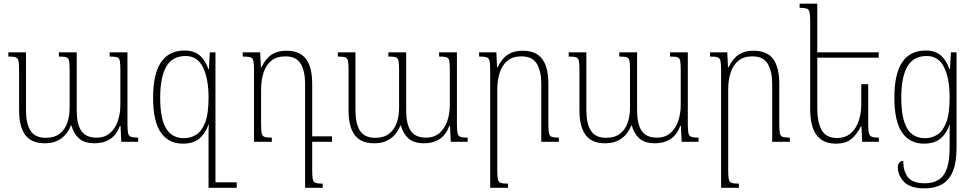

<svg xmlns="http://www.w3.org/2000/svg" viewBox="-20 -780 5356 1056"><path d="M583 -492H681V-97Q681 -63 684.5 -47.5Q688 -32 700.5 -27.5Q713 -23 740 -23V0H647L643 -87H639Q621 -38 585.5 -15Q550 8 501 8Q443 8 413.5 -19.5Q384 -47 373 -90H370Q353 -45 317 -18.5Q281 8 225 8Q153 8 119 -37.5Q85 -83 85 -173V-398Q85 -432 81.5 -446.5Q78 -461 65.5 -465Q53 -469 26 -469V-492H123V-173Q123 -100 148 -61Q173 -22 232 -22Q279 -22 308 -44.5Q337 -67 350 -104.5Q363 -142 363 -188V-396Q363 -430 360 -445.5Q357 -461 344.5 -465Q332 -469 304 -469V-492H402V-173Q402 -98 427 -60.5Q452 -23 511 -23Q556 -23 585 -48Q614 -73 628 -114Q642 -155 642 -203V-396Q642 -430 639 -445.5Q636 -461 623.5 -465Q611 -469 583 -469Z M1134 -492H1165V223H1282V253H1127V33Q1127 -12 1127 -45Q1127 -78 1129 -94H1127Q1109 -46 1076.5 -18Q1044 10 985 10Q908 10 865 -50.5Q822 -111 822 -243Q822 -502 995 -502Q1046 -502 1077.5 -476Q1109 -450 1126 -400H1129ZM992 -20Q1027 -20 1057.5 -38Q1088 -56 1107.5 -104Q1127 -152 1127 -243Q1127 -347 1096.5 -409.5Q1066 -472 1001 -472Q928 -472 894.5 -413.5Q861 -355 861 -242Q861 -129 893 -74.5Q925 -20 992 -20Z M1697 157Q1697 191 1700.5 206.5Q1704 222 1716.5 226Q1729 230 1755 230V253H1658V-320Q1658 -388 1634 -429Q1610 -470 1549 -470Q1501 -470 1472 -446Q1443 -422 1429.5 -380.5Q1416 -339 1416 -287V-96Q1416 -62 1419.5 -46.5Q1423 -31 1435.5 -27Q1448 -23 1475 -23V0H1377V-396Q1377 -430 1373.5 -445.5Q1370 -461 1357 -465Q1344 -469 1315 -469V-492H1411L1415 -410H1418Q1442 -459 1474.5 -480Q1507 -501 1555 -501Q1629 -501 1663 -456Q1697 -411 1697 -318V-30H1806V0H1697Z M2395 -492H2493V-97Q2493 -63 2496.5 -47.5Q2500 -32 2512.5 -27.5Q2525 -23 2552 -23V0H2459L2455 -87H2451Q2433 -38 2397.5 -15Q2362 8 2313 8Q2255 8 2225.5 -19.5Q2196 -47 2185 -90H2182Q2165 -45 2129 -18.5Q2093 8 2037 8Q1965 8 1931 -37.5Q1897 -83 1897 -173V-398Q1897 -432 1893.5 -446.5Q1890 -461 1877.5 -465Q1865 -469 1838 -469V-492H1935V-173Q1935 -100 1960 -61Q1985 -22 2044 -22Q2091 -22 2120 -44.5Q2149 -67 2162 -104.5Q2175 -142 2175 -188V-396Q2175 -430 2172 -445.5Q2169 -461 2156.5 -465Q2144 -469 2116 -469V-492H2214V-173Q2214 -98 2239 -60.5Q2264 -23 2323 -23Q2368 -23 2397 -48Q2426 -73 2440 -114Q2454 -155 2454 -203V-396Q2454 -430 2451 -445.5Q2448 -461 2435.5 -465Q2423 -469 2395 -469Z M3054 -23V0H2957V-320Q2957 -387 2933 -428.5Q2909 -470 2848 -470Q2800 -470 2771 -446Q2742 -422 2728.5 -380.5Q2715 -339 2715 -287V157Q2715 191 2718.5 206.5Q2722 222 2734.5 226Q2747 230 2774 230V253H2676V-396Q2676 -430 2672.5 -445.5Q2669 -461 2656 -465Q2643 -469 2615 -469V-492H2710L2714 -410H2717Q2741 -459 2773.5 -480Q2806 -501 2854 -501Q2928 -501 2962 -456Q2996 -411 2996 -318V-97Q2996 -62 2999.5 -46.5Q3003 -31 3015.5 -27Q3028 -23 3054 -23Z M3665 -492H3763V-97Q3763 -63 3766.5 -47.5Q3770 -32 3782.5 -27.5Q3795 -23 3822 -23V0H3729L3725 -87H3721Q3703 -38 3667.5 -15Q3632 8 3583 8Q3525 8 3495.5 -19.5Q3466 -47 3455 -90H3452Q3435 -45 3399 -18.5Q3363 8 3307 8Q3235 8 3201 -37.5Q3167 -83 3167 -173V-398Q3167 -432 3163.5 -446.5Q3160 -461 3147.5 -465Q3135 -469 3108 -469V-492H3205V-173Q3205 -100 3230 -61Q3255 -22 3314 -22Q3361 -22 3390 -44.5Q3419 -67 3432 -104.5Q3445 -142 3445 -188V-396Q3445 -430 3442 -445.5Q3439 -461 3426.5 -465Q3414 -469 3386 -469V-492H3484V-173Q3484 -98 3509 -60.5Q3534 -23 3593 -23Q3638 -23 3667 -48Q3696 -73 3710 -114Q3724 -155 3724 -203V-396Q3724 -430 3721 -445.5Q3718 -461 3705.5 -465Q3693 -469 3665 -469Z M4324 -23V0H4227V-320Q4227 -387 4203 -428.5Q4179 -470 4118 -470Q4070 -470 4041 -446Q4012 -422 3998.5 -380.5Q3985 -339 3985 -287V157Q3985 191 3988.5 206.5Q3992 222 4004.5 226Q4017 230 4044 230V253H3946V-396Q3946 -430 3942.5 -445.5Q3939 -461 3926 -465Q3913 -469 3885 -469V-492H3980L3984 -410H3987Q4011 -459 4043.5 -480Q4076 -501 4124 -501Q4198 -501 4232 -456Q4266 -411 4266 -318V-97Q4266 -62 4269.5 -46.5Q4273 -31 4285.5 -27Q4298 -23 4324 -23Z M4755 -317V-98Q4755 -63 4759 -47.5Q4763 -32 4775.5 -27.5Q4788 -23 4814 -23V0H4722L4718 -85H4715Q4694 -42 4663 -16Q4632 10 4577 10Q4507 10 4471.5 -36.5Q4436 -83 4436 -184V-665Q4436 -698 4432.5 -713.5Q4429 -729 4416.5 -733Q4404 -737 4378 -737V-760H4475V-492H4813V-463H4475V-184Q4475 -109 4499 -65Q4523 -21 4584 -21Q4629 -21 4658.5 -46.5Q4688 -72 4702.5 -114Q4717 -156 4717 -205V-317Z M5065 256Q4987 256 4952.5 220.5Q4918 185 4918 139Q4918 124 4926 114.5Q4934 105 4948 105Q4948 164 4974.5 196Q5001 228 5067 228Q5110 228 5140.5 210Q5171 192 5187 149Q5203 106 5203 31V-8Q5203 -32 5203 -55.5Q5203 -79 5205 -94H5203Q5186 -46 5153 -18Q5120 10 5061 10Q4984 10 4941.5 -51Q4899 -112 4899 -244Q4899 -502 5071 -502Q5123 -502 5154 -475.5Q5185 -449 5202 -400H5205L5210 -492H5241V31Q5241 115 5220 164Q5199 213 5159.5 234.5Q5120 256 5065 256ZM5068 -20Q5103 -20 5133.5 -38Q5164 -56 5183.5 -104.5Q5203 -153 5203 -244Q5203 -348 5172.5 -410Q5142 -472 5077 -472Q5004 -472 4970.5 -414Q4937 -356 4937 -243Q4937 -129 4969 -74.5Q5001 -20 5068 -20Z"/></svg>

Font: Noto Serif Armenian SemiCondensed ExtraLight
Style: Regular
Weight: 200
Width: 4
Designer: Monotype Design Team
Foundry: Monotype Imaging Inc.
Version: Version 2.008; ttfautohint (v1.8.4.7-5d5b)